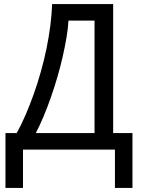

<svg xmlns="http://www.w3.org/2000/svg" viewBox="-20 -734 690 942"><path d="M629.9 188H543.9V0H92.8V188H6.8V-81.1H62Q85 -122.6 106 -171.4Q127 -220.2 145.8 -273.2Q164.6 -326.2 180.4 -382.3Q196.3 -438.5 208 -495.1Q219.7 -551.8 226.8 -607.2Q233.9 -662.6 235.8 -713.9H535.2V-81.1H629.9ZM443.8 -81.1V-632.8H315.9Q314 -595.7 306.4 -550.5Q298.8 -505.4 287.6 -456.1Q276.4 -406.7 261.5 -355.7Q246.6 -304.7 229.5 -255.9Q212.4 -207 193.6 -162.4Q174.8 -117.7 155.8 -81.1Z"/></svg>

Font: WenQuanYi Micro Hei
Style: Regular
Weight: 400
Foundry: Ascender Corporation
Version: Version 0.2.0-beta